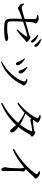

<svg xmlns="http://www.w3.org/2000/svg" viewBox="1540 -2370 881 4000"><g transform="rotate(90 1980.0 -370.5)"><path d="M796.6 -622.6Q781.2 -642 759.2 -664.5Q737.3 -686.9 705 -710.5L718.5 -728Q757 -712.7 785.4 -695.6Q813.8 -678.6 832.5 -661.9Q851.5 -644.1 859.3 -629.8Q867.2 -615.6 867.2 -601.6Q867.2 -589.3 861.1 -582.3Q855.1 -575.4 843.2 -575.4Q831.7 -575.4 822 -589.7Q812.3 -604 796.6 -622.6ZM885.3 -692.9Q869.3 -712.3 848.4 -730.7Q827.6 -749 793.5 -773.6L805.2 -790.9Q844.7 -777 873.2 -762Q901.7 -747.1 919.7 -732.7Q939.5 -716.5 948.2 -701.4Q956.9 -686.3 956.9 -671.4Q956.9 -658.2 950.4 -651.5Q944 -644.9 933.1 -644.9Q921.8 -644.9 911.7 -659.8Q901.6 -674.7 885.3 -692.9ZM294.4 -723.6Q314.4 -730.1 333.7 -733.3Q353.1 -736.5 368.3 -736.5Q386.5 -736.5 410.3 -726Q434 -715.4 451.5 -701.7Q468.9 -688 468.9 -676.2Q468.9 -664.7 464 -655.9Q459.1 -647.2 453.6 -636.9Q448 -626.5 445.6 -611.4Q442.6 -589.5 439.4 -548.9Q436.2 -508.3 433.5 -457.8Q430.8 -407.3 428.5 -354.2Q426.1 -301.2 425.3 -253.5Q424.5 -205.8 425.3 -170.8Q426.1 -140.1 430.2 -121.8Q434.3 -103.5 447.2 -94.5Q460 -85.5 486.8 -82.9Q513.6 -80.3 559.2 -80.3Q628.5 -80.3 670.1 -85.8Q711.7 -91.4 734.1 -96.9Q756.4 -102.4 767.3 -102.4Q780.9 -102.4 796.7 -98.4Q812.4 -94.4 823.5 -86.2Q834.6 -78 834.6 -64.3Q834.6 -50.8 821.3 -43.8Q807.9 -36.7 787.9 -33.1Q765.5 -29.2 731.3 -25.2Q697.2 -21.2 660 -18.9Q622.8 -16.5 589.1 -16.5Q511.1 -16.5 463.1 -24.3Q415.2 -32.1 393.5 -62Q371.8 -91.9 370.2 -157.1Q369.4 -197.1 369.9 -245.4Q370.4 -293.7 371.7 -339.6Q373 -385.5 373.8 -417.8Q374.5 -450 375.4 -486.1Q376.3 -522.1 376.6 -557.2Q376.9 -592.2 377.1 -620.9Q377.3 -649.7 376.1 -666.5Q374.9 -685.8 353.4 -692.4Q331.9 -699 295.4 -704.3ZM72.5 -432Q87.2 -409.9 101 -396.2Q114.9 -382.5 133.4 -382.5Q147.8 -382.5 180.4 -389.8Q213.1 -397.2 252.8 -408.4Q292.6 -419.6 329.4 -430.8Q366.2 -442 389.2 -448.8Q418.4 -457.6 461 -470Q503.6 -482.4 549.8 -495.2Q596.1 -508.1 637.3 -519.4Q678.6 -530.7 704.9 -538.3Q726.4 -544.7 735.7 -554.7Q744.9 -564.6 755.8 -564.6Q767.3 -564.6 783.7 -556Q800.1 -547.5 816.1 -534.8Q832 -522.1 842.8 -508.8Q853.5 -495.6 853.5 -486.2Q853.5 -475.9 845.3 -469.6Q837 -463.4 825 -457.3Q813 -451.1 801.7 -439.4Q781 -418.9 750.6 -390.1Q720.2 -361.3 683.7 -331.4Q647.3 -301.6 606.8 -274.4L589.8 -291.4Q637.4 -339.9 677.4 -390.7Q717.4 -441.5 740 -482Q745.6 -491.8 742.7 -496.5Q739.8 -501.2 728.8 -499.2Q710.2 -496.2 677.3 -487.6Q644.5 -479 605.4 -467Q566.2 -455 526.1 -442Q485.9 -429 451.1 -417.8Q416.3 -406.6 393.7 -398.4Q368.9 -390.4 337.3 -379.3Q305.6 -368.2 274.2 -356.8Q242.7 -345.5 218.4 -334.7Q200.9 -326.6 191.7 -319.7Q182.6 -312.7 174.8 -308.5Q167 -304.3 152.7 -304.3Q142 -304.3 122.7 -315.9Q103.4 -327.6 86.3 -343.6Q69.2 -359.6 62.6 -373.3Q57.7 -383.6 56.7 -397.9Q55.6 -412.1 56 -426.5Z M1370.6 -491.3 1382.5 -501.7Q1405 -490.2 1422.8 -477.4Q1440.6 -464.6 1457.1 -448.9Q1480.9 -428.6 1495.7 -404.5Q1510.4 -380.4 1510.4 -353.4Q1510.4 -336.8 1500.7 -327.9Q1490.9 -319.1 1477.4 -319.1Q1462.3 -319.1 1454.8 -331.5Q1447.4 -343.9 1441.2 -364.5Q1435 -385.2 1422.8 -409.3Q1416.2 -422.7 1407.8 -437.1Q1399.4 -451.5 1390.2 -465.5Q1381 -479.6 1370.6 -491.3ZM1274.2 49.7 1262.5 31.9Q1341.9 -9.7 1407.4 -62.3Q1472.9 -114.9 1523.1 -171.7Q1573.3 -228.6 1608.3 -281.1Q1643.3 -333.6 1660.9 -375.8Q1678.4 -418 1678.4 -440.4Q1678.4 -452.2 1666.4 -462.2Q1654.4 -472.1 1625.1 -483.9L1629.9 -499.5Q1640.3 -499.5 1652.7 -500.1Q1665.2 -500.8 1677.4 -498.6Q1691.5 -496.4 1706.1 -488.2Q1720.6 -480 1733.6 -468.4Q1746.6 -456.8 1754.3 -445.2Q1762.1 -433.6 1762.1 -424.3Q1762.1 -412.3 1751.9 -403.1Q1741.7 -393.8 1733.5 -376.8Q1705.8 -316.5 1664.4 -255.2Q1622.9 -193.8 1566.5 -137.1Q1510 -80.4 1437.3 -32.5Q1364.5 15.5 1274.2 49.7ZM1194.6 -438.6 1207.4 -450.4Q1227.4 -439.9 1245.9 -425.6Q1264.3 -411.2 1277.3 -398.9Q1308.2 -373 1323.9 -346.9Q1339.7 -320.9 1339.7 -296.7Q1339.7 -281.2 1332 -271.3Q1324.3 -261.4 1308.8 -261.4Q1293.3 -261.4 1284.9 -273.4Q1276.4 -285.5 1269.3 -306.5Q1262.2 -327.6 1247.9 -354Q1236.4 -379.5 1222.9 -400.5Q1209.4 -421.4 1194.6 -438.6Z M2334.5 -465.5Q2379.7 -448.4 2425.5 -427.9Q2471.3 -407.5 2513.7 -385.5Q2556.2 -363.6 2589.5 -340.8Q2627.8 -314.9 2662.2 -286.2Q2696.7 -257.5 2718.3 -229.9Q2739.9 -202.4 2740.4 -178.7Q2740.8 -162.1 2731.8 -152.6Q2722.9 -143 2707.1 -142.8Q2695 -142.6 2683.9 -152.5Q2672.9 -162.4 2657.9 -181.4Q2642.9 -200.4 2619.2 -227.6Q2595.5 -254.8 2558.1 -290.2Q2508.5 -336.5 2449.1 -374.9Q2389.7 -413.3 2321.1 -445.3ZM2116.2 -312Q2162.2 -345.3 2208.6 -389.8Q2255 -434.3 2296.6 -483.1Q2338.3 -531.9 2370.9 -577.1Q2403.4 -622.2 2421.9 -657.7Q2440.4 -693.3 2440.4 -710.1Q2440.4 -723.5 2422.6 -735.3Q2404.8 -747.1 2378.7 -757.9L2384.4 -776.8Q2397.8 -777.1 2412.7 -777Q2427.5 -777 2443.6 -773Q2464.1 -769.1 2484.9 -758.8Q2505.7 -748.6 2519.8 -737.2Q2533.8 -725.8 2533.8 -716.4Q2533.8 -703.3 2525 -693.4Q2516.3 -683.6 2504.6 -664.4Q2472.8 -610.6 2431.9 -557.7Q2391 -504.8 2342.9 -455.8Q2294.7 -406.8 2241.7 -364.8Q2188.6 -322.7 2132 -291.3ZM2121.6 23.4Q2228.1 -29.6 2322.9 -102.4Q2417.7 -175.1 2495.8 -257.2Q2573.9 -339.3 2630.3 -423.7Q2686.8 -508 2714.8 -585.1Q2722 -602.1 2704.2 -600.5Q2687.1 -599.7 2655 -594.8Q2622.9 -589.9 2590.8 -584.6Q2558.7 -579.3 2541 -575.1Q2525 -571.5 2510.6 -567.1Q2496.3 -562.7 2485.6 -562.7Q2474.2 -562.7 2457.3 -573.8Q2440.5 -585 2423.2 -599.3L2438.5 -623.1Q2453.9 -620.3 2465.1 -619Q2476.3 -617.7 2485.7 -617.7Q2503.6 -617.7 2533.7 -620.3Q2563.9 -622.9 2596.1 -627.1Q2628.4 -631.4 2654.2 -635.2Q2680 -639 2690 -640.6Q2711.1 -644.7 2719.9 -654.5Q2728.7 -664.4 2741.4 -664.4Q2750.3 -664.4 2764.7 -657.2Q2779.1 -650.1 2793 -639.3Q2807 -628.5 2816.6 -616.7Q2826.2 -604.9 2826.2 -594.8Q2826.2 -585.5 2816.9 -578.9Q2807.7 -572.2 2796.9 -564.6Q2786 -557 2779.8 -544.2Q2727.1 -446.4 2662.8 -359.8Q2598.5 -273.1 2519.9 -198.2Q2441.3 -123.3 2346.2 -62.3Q2251.2 -1.2 2136.1 46.1Z M3545.5 -746.3 3553.5 -764.7Q3570.1 -764.3 3586.4 -762.6Q3602.6 -760.8 3618.3 -754.4Q3637.7 -747.8 3656.6 -733.1Q3675.6 -718.4 3688.4 -701.4Q3701.1 -684.4 3701.1 -671.3Q3701.1 -662.2 3695.5 -657.3Q3689.9 -652.3 3679.8 -645.7Q3669.6 -639.1 3655.6 -623.5Q3625.6 -590.3 3582.9 -544.8Q3540.2 -499.4 3483.1 -446Q3462.7 -427 3426 -397.1Q3389.3 -367.2 3339.2 -331.9Q3289.1 -296.5 3227.2 -261.2Q3165.3 -225.8 3095.3 -196.9L3082.1 -221Q3158.1 -263.7 3224 -309.5Q3289.9 -355.3 3345.8 -402Q3401.6 -448.8 3446.2 -492.9Q3490.7 -537 3523.8 -575.4Q3556.9 -613.8 3578.3 -643.7Q3605.1 -681.6 3605.1 -695.3Q3605.1 -707.1 3591.4 -718.7Q3577.7 -730.2 3545.5 -746.3ZM3454.9 -453.3 3485.4 -479.4Q3511.8 -462 3533.3 -446.2Q3554.7 -430.3 3554.7 -416.7Q3554.7 -407.3 3550.6 -395.5Q3546.5 -383.7 3545.5 -365.5Q3542.7 -292.8 3542.6 -221.7Q3542.6 -150.6 3543.4 -94Q3544.2 -37.4 3544.2 -7Q3544.2 20.6 3537 31.1Q3529.7 41.6 3513.9 41.6Q3497.9 41.6 3486.7 28.4Q3475.5 15.3 3469.9 -3.6Q3464.4 -22.5 3464.4 -38.8Q3464.4 -53 3468.7 -68.9Q3473 -84.7 3476 -109.5Q3478.4 -130.1 3480.1 -160.6Q3481.8 -191.1 3483.3 -225.1Q3484.8 -259.1 3485.3 -291.9Q3485.8 -324.6 3485.8 -350.6Q3485.8 -376.6 3485 -389.6Q3484.2 -408.7 3478.3 -421.4Q3472.4 -434.1 3454.9 -453.3Z"/></g></svg>

Font: Noto Serif KR
Style: Regular
Weight: 200
Designer: Ryoko NISHIZUKA 西塚涼子 (kana & ideographs); Frank Grießhammer (Latin, Greek & Cyrillic); Wenlong ZHANG 张文龙 (bopomofo); San
Foundry: Adobe
Version: Version 2.001;hotconv 1.1.0;makeotfexe 2.6.0